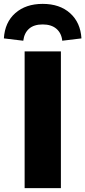

<svg xmlns="http://www.w3.org/2000/svg" viewBox="-55 -970 440 990"><path d="M72 0V-705H259V0ZM65 -760 -35 -772Q-30 -855 24 -902.5Q78 -950 165 -950Q253 -950 306.5 -902Q360 -854 365 -772L266 -760Q262 -799 236 -821.5Q210 -844 165 -844Q120 -844 95 -822Q70 -800 65 -760Z"/></svg>

Font: Nunito Sans 10pt Black
Style: Regular
Weight: 900
Designer: Vernon Adams
Foundry: Vernon Adams
Version: Version 3.101;gftools[0.9.27]